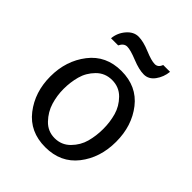

<svg xmlns="http://www.w3.org/2000/svg" viewBox="-197 -801 929 929"><g transform="rotate(45 268.0 -336.0)"><path d="M268.5 13Q163 13 103.5 -63.5Q44 -140 44 -247Q44 -354 104 -431.5Q164 -509 269 -509Q374 -509 433.5 -433Q493 -357 493 -248Q493 -139 433.5 -63Q374 13 268.5 13ZM170 -585H121Q125 -625 151 -655Q177 -685 210 -685Q243 -685 289.5 -665.5Q336 -646 359 -646Q382 -646 391 -672H438Q434 -633 412 -603Q390 -573 357 -573Q324 -573 276 -592.5Q228 -612 205.5 -612Q183 -612 170 -585ZM187.5 -413Q155 -380 143.5 -337.5Q132 -295 132 -249.5Q132 -204 145 -161Q158 -118 190.5 -84Q223 -50 270 -50Q317 -50 349.5 -83Q382 -116 393.5 -158.5Q405 -201 405 -248Q405 -295 393 -337.5Q381 -380 348.5 -413Q316 -446 268 -446Q220 -446 187.5 -413Z"/></g></svg>

Font: Rosario
Style: Regular
Weight: 400
Designer: Hector Gatti
Foundry: Omnibus-Type
Version: Version 1.002